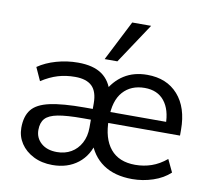

<svg xmlns="http://www.w3.org/2000/svg" viewBox="-83 -848 1044 950"><g transform="rotate(10 439.5 -372.5)"><path d="M239 9Q185 9 143.5 -12Q102 -33 79 -68Q56 -103 56 -146Q56 -204 82.5 -237.5Q109 -271 173 -285Q237 -299 347 -299H397V-245H347Q267 -245 222.5 -236.5Q178 -228 159.5 -207.5Q141 -187 141 -150Q141 -110 170.5 -84Q200 -58 250 -58Q290 -58 321 -76Q352 -94 370 -127.5Q388 -161 388 -205V-326Q388 -386 360 -413Q332 -440 275 -440Q229 -440 189 -428Q149 -416 107 -389L77 -455Q116 -482 169 -497Q222 -512 277 -512Q354 -512 397.5 -481.5Q441 -451 456 -391H430Q460 -450 509 -481Q558 -512 625 -512Q723 -512 779.5 -448.5Q836 -385 836 -273V-244H463V-299H774L757 -284Q757 -360 722.5 -403Q688 -446 624 -446Q555 -446 515 -401Q475 -356 475 -268V-261Q475 -166 517.5 -114.5Q560 -63 642 -63Q685 -63 724 -76.5Q763 -90 799 -120L829 -57Q795 -25 744 -8Q693 9 640 9Q551 9 493.5 -30.5Q436 -70 412 -145H435Q419 -72 367 -31.5Q315 9 239 9ZM403 -552 506 -754H601L467 -552Z"/></g></svg>

Font: Mulish ExtraLight Medium
Style: Regular
Weight: 500
Version: Version 3.603